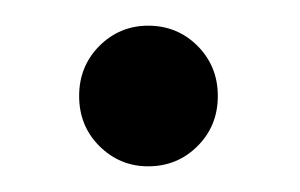

<svg xmlns="http://www.w3.org/2000/svg" viewBox="-20 -116 231 148"><path d="M94.2 -96.2Q116.7 -96.2 132.3 -80.6Q147.9 -64.9 147.9 -42Q147.9 -19 132.3 -3.4Q116.7 12.2 94.2 12.2Q72.3 12.2 56.6 -3.4Q41 -19 41 -42Q41 -64.9 56.6 -80.6Q72.3 -96.2 94.2 -96.2Z"/></svg>

Font: SimahzazaarabicW05-Medium
Style: Regular
Weight: 500
Designer: Ahmed zaza
Foundry: Ahmed zaza
Version: Version 1.001